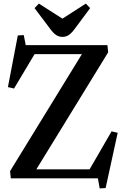

<svg xmlns="http://www.w3.org/2000/svg" viewBox="-20 -991 698 1067"><path d="M79 -794 112 -796 123 -740H577L581 -700L182 -50H478L600 -261L634 -253L567 54L534 56L524 0H40L36 -40L435 -690H172L58 -499L24 -507ZM327 -786Q307 -786 291 -797Q275 -808 257 -833L172 -946L196 -971L326 -888H328L457 -971L481 -946L397 -833Q379 -808 363 -797Q347 -786 327 -786Z"/></svg>

Font: Minipax
Style: Bold
Weight: 500
Designer: Raphaël Ronot, Igor Stepanchenko (Cyrillic)
Foundry: steppetype
Version: Version 1.002